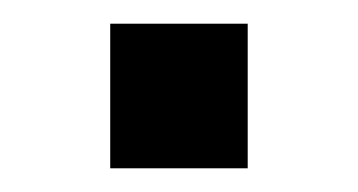

<svg xmlns="http://www.w3.org/2000/svg" viewBox="-20 -142 302 162"><path d="M73 -122H189V0H73Z"/></svg>

Font: Sora-SIA
Style: Regular
Weight: 400
Designer: Jonathan Barnbrook, Julián Moncada
Foundry: Barnbrook Fonts
Version: Version 2.000